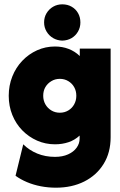

<svg xmlns="http://www.w3.org/2000/svg" viewBox="-20 -656 549 882"><path d="M236.8 206.2Q201.4 206.2 167.4 199.7Q133.3 193.1 103.8 180.6Q74.3 168.1 51.4 151.4L86.8 6.9Q113.9 34 151 49.3Q188.2 64.6 232.6 64.6Q267.4 64.6 292.7 53.1Q318.1 41.7 331.9 22.6Q345.8 3.5 345.8 -19.4V-33.3Q323.6 -12.5 294.8 -2.8Q266 6.9 232.6 6.9Q188.9 6.9 150.3 -10.1Q111.8 -27.1 82.3 -57.3Q52.8 -87.5 36.5 -128.1Q20.1 -168.8 20.1 -216Q20.1 -263.2 36.5 -304.5Q52.8 -345.8 82.3 -376.7Q111.8 -407.6 150.3 -425Q188.9 -442.4 232.6 -442.4Q266.7 -442.4 295.5 -431.2Q324.3 -420.1 346.5 -398.6V-432.6H488.2V-25.7Q488.2 45.1 455.9 97.2Q423.6 149.3 367 177.8Q310.4 206.2 236.8 206.2ZM254.9 -138.2Q276.4 -138.2 293.8 -148.6Q311.1 -159 320.8 -176.7Q330.6 -194.4 330.6 -216Q330.6 -238.2 320.8 -255.6Q311.1 -272.9 293.8 -283.3Q276.4 -293.8 254.9 -293.8Q233.3 -293.8 216 -283.3Q198.6 -272.9 188.5 -255.9Q178.5 -238.9 178.5 -216Q178.5 -194.4 188.5 -176.7Q198.6 -159 216 -148.6Q233.3 -138.2 254.9 -138.2ZM266 -469.4Q243.1 -470.1 224.3 -480.9Q205.6 -491.7 194.1 -510.8Q182.6 -529.9 182.6 -552.8Q182.6 -577.1 194.1 -595.8Q205.6 -614.6 224.3 -625.3Q243.1 -636.1 266 -636.1Q290.3 -636.1 309 -625.3Q327.8 -614.6 338.5 -595.8Q349.3 -577.1 349.3 -552.8Q349.3 -529.9 338.2 -510.8Q327.1 -491.7 308.7 -480.9Q290.3 -470.1 266 -469.4Z"/></svg>

Font: Afacad Flux Black
Style: Regular
Weight: 900
Designer: Kristian Moeller
Foundry: Dicotype
Version: Version 1.100